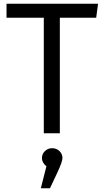

<svg xmlns="http://www.w3.org/2000/svg" viewBox="-20 -715 556 1030"><path d="M506 -695 496 -620H301V0H215V-620H15V-695ZM315 133Q315 152 289 208L248 295H199L229 177Q205 158 205 133Q205 111 221 95.5Q237 80 260 80Q283 80 299 95.5Q315 111 315 133Z"/></svg>

Font: Sedus Text
Style: Regular
Weight: 400
Designer: TypeMates
Foundry: TypeMates, Runge Thomsen GbR
Version: Version 4.202;PS 004.202;hotconv 1.0.88;makeotf.lib2.5.64775